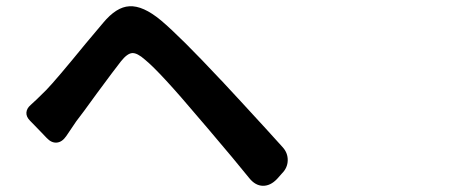

<svg xmlns="http://www.w3.org/2000/svg" viewBox="-20 -658 1540 621"><path d="M786.1 -82Q742.2 -136.7 653.3 -241.2Q632.8 -264.6 624 -275.4Q498 -424.8 449.2 -464.8Q423.8 -487.3 407.7 -486.3Q391.6 -485.4 371.1 -459.5Q350.6 -433.6 293 -355.5Q245.1 -289.1 226.6 -265.6L194.3 -217.8Q180.7 -198.2 163.6 -196.8Q146.5 -195.3 130.9 -211.9L108.4 -235.4L77.1 -267.6Q64.5 -280.3 65.4 -293.9Q66.4 -307.6 79.1 -318.4Q95.7 -333 129.9 -367.2Q161.1 -399.4 256.8 -516.6Q294.9 -562.5 313.5 -584Q356.4 -635.7 398.4 -637.7Q442.4 -640.6 501 -591.8Q563.5 -539.1 694.3 -399.4L696.3 -397.5Q714.8 -377.9 758.8 -330.1Q851.6 -229.5 894.5 -181.6Q911.1 -163.1 910.6 -139.2Q910.2 -115.2 891.6 -96.7L876 -79.1Q854.5 -56.6 830.1 -57.1Q805.7 -57.6 786.1 -82Z"/></svg>

Font: Bpmf GenSen Rounded B
Style: B
Weight: 700
Foundry: But Ko
Version: Version 1.320